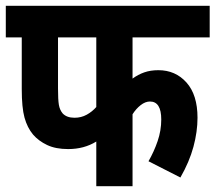

<svg xmlns="http://www.w3.org/2000/svg" viewBox="-20 -642 743 662"><path d="M437 -513V-371Q456 -385 477.5 -392.5Q499 -400 526 -400Q585 -400 623 -357.5Q661 -315 661 -236Q661 -188 647 -136Q633 -84 602 -30L492 -86Q511 -119 523.5 -155.5Q536 -192 536 -230Q536 -292 497 -292Q481 -292 465 -279.5Q449 -267 437 -248V0H312V-154Q270 -128 215 -128Q172 -128 142.5 -142Q113 -156 94 -178Q74 -202 64.5 -236.5Q55 -271 55 -335V-513H0V-622H703V-513ZM180 -513V-337Q180 -298 183 -280.5Q186 -263 196 -251Q210 -236 237 -236Q260 -236 279 -246.5Q298 -257 312 -273V-513Z"/></svg>

Font: Noto Sans Condensed
Style: Bold
Weight: 700
Width: 3
Designer: Monotype Design Team
Foundry: Monotype Imaging Inc.
Version: Version 2.013; ttfautohint (v1.8.4.7-5d5b)